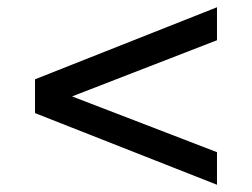

<svg xmlns="http://www.w3.org/2000/svg" viewBox="-20 -652 687 524"><path d="M176.7 -388.9 572.2 -236.7V-147.8L75.6 -343.3V-435.6L572.2 -632.2V-542.2Z"/></svg>

Font: Paperlogy 5 Medium
Style: Regular
Weight: 500
Designer: redesigned by Lee Juim, glyphs from Gmarket Sans & Montserrat
Foundry: PT&
Version: Version 1.001